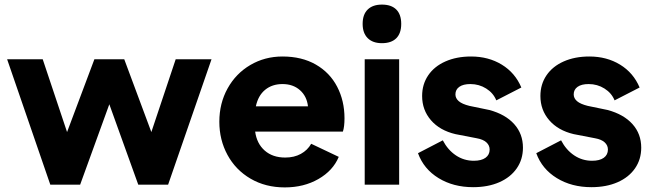

<svg xmlns="http://www.w3.org/2000/svg" viewBox="-20 -804 2843 836"><path d="M11 -546H166L272 -229L391 -546H521L639 -229L745 -546H901L712 0H582L456 -350L329 0H199Z M935 -274Q935 -354 971 -419Q1007 -484 1070 -521Q1133 -558 1210 -558Q1294 -558 1355 -523Q1416 -488 1448 -426.5Q1480 -365 1480 -289Q1480 -252 1473 -231H1091Q1098 -179 1132.5 -148.5Q1167 -118 1222 -118Q1261 -118 1290 -134Q1319 -150 1335 -178L1455 -121Q1430 -61 1366.5 -24.5Q1303 12 1220 12Q1136 12 1071 -26Q1006 -64 970.5 -129.5Q935 -195 935 -274ZM1321 -341Q1316 -385 1286 -411.5Q1256 -438 1210 -438Q1165 -438 1134.5 -413Q1104 -388 1094 -341Z M1568 -546H1718V0H1568ZM1643 -784Q1684 -784 1705.5 -762.5Q1727 -741 1727 -700Q1727 -659 1705.5 -637.5Q1684 -616 1643 -616Q1603 -616 1581 -638Q1559 -660 1559 -700Q1559 -741 1581 -762.5Q1603 -784 1643 -784Z M1800 -137 1908 -193Q1930 -151 1965 -127.5Q2000 -104 2043 -104Q2076 -104 2094 -117Q2112 -130 2112 -153Q2112 -171 2098 -184Q2084 -197 2056 -202L1963 -220Q1895 -236 1856.5 -280.5Q1818 -325 1818 -386Q1818 -437 1844.5 -476Q1871 -515 1919.5 -536.5Q1968 -558 2031 -558Q2107 -558 2165 -522.5Q2223 -487 2250 -423L2141 -367Q2128 -399 2097 -418.5Q2066 -438 2028 -438Q1997 -438 1980 -426Q1963 -414 1963 -393Q1963 -376 1977.5 -363.5Q1992 -351 2024 -343L2111 -325Q2181 -306 2219 -263.5Q2257 -221 2257 -161Q2257 -110 2230 -71Q2203 -32 2154 -10.5Q2105 11 2040 11Q1954 11 1889.5 -28.5Q1825 -68 1800 -137Z M2315 -137 2423 -193Q2445 -151 2480 -127.5Q2515 -104 2558 -104Q2591 -104 2609 -117Q2627 -130 2627 -153Q2627 -171 2613 -184Q2599 -197 2571 -202L2478 -220Q2410 -236 2371.5 -280.5Q2333 -325 2333 -386Q2333 -437 2359.5 -476Q2386 -515 2434.5 -536.5Q2483 -558 2546 -558Q2622 -558 2680 -522.5Q2738 -487 2765 -423L2656 -367Q2643 -399 2612 -418.5Q2581 -438 2543 -438Q2512 -438 2495 -426Q2478 -414 2478 -393Q2478 -376 2492.5 -363.5Q2507 -351 2539 -343L2626 -325Q2696 -306 2734 -263.5Q2772 -221 2772 -161Q2772 -110 2745 -71Q2718 -32 2669 -10.5Q2620 11 2555 11Q2469 11 2404.5 -28.5Q2340 -68 2315 -137Z"/></svg>

Font: Eudoxus Sans ExtraBold
Style: Regular
Weight: 800
Designer: Stijn de Vries
Foundry: tokotype
Version: Version 2.005